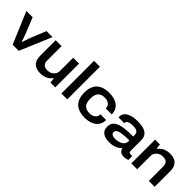

<svg xmlns="http://www.w3.org/2000/svg" viewBox="215 -1861 3010 3010"><g transform="rotate(45 1720.5 -356.0)"><path d="M228 0 5 -527H144L244 -280Q251 -264 260 -238Q269 -212 279 -184Q289 -156 296 -134H302Q309 -155 318 -182.5Q327 -210 336 -236.5Q345 -263 352 -280L452 -527H586L363 0Z M852 12Q759 12 707 -35Q655 -82 655 -186V-527H785V-209Q785 -178 793 -157Q801 -136 816 -123.5Q831 -111 852.5 -105.5Q874 -100 900 -100Q938 -100 970.5 -117Q1003 -134 1023 -164Q1043 -194 1043 -234V-527H1173V0H1067L1057 -80H1049Q1026 -49 995 -28.5Q964 -8 927.5 2Q891 12 852 12Z M1309 0V-724H1439V0Z M1836 12Q1744 12 1680.5 -18Q1617 -48 1584.5 -109.5Q1552 -171 1552 -264Q1552 -357 1584.5 -418Q1617 -479 1680.5 -509Q1744 -539 1836 -539Q1894 -539 1942 -525.5Q1990 -512 2025.5 -485Q2061 -458 2080 -418.5Q2099 -379 2099 -326H1967Q1967 -362 1950.5 -386.5Q1934 -411 1904 -423.5Q1874 -436 1835 -436Q1786 -436 1753 -417.5Q1720 -399 1703 -362.5Q1686 -326 1686 -272V-255Q1686 -202 1703 -165Q1720 -128 1754.5 -109.5Q1789 -91 1840 -91Q1878 -91 1908 -104Q1938 -117 1955.5 -142Q1973 -167 1973 -202H2099Q2099 -150 2079.5 -110Q2060 -70 2025 -43Q1990 -16 1942 -2Q1894 12 1836 12Z M2378 12Q2344 12 2309.5 5.5Q2275 -1 2246.5 -17.5Q2218 -34 2201 -63.5Q2184 -93 2184 -140Q2184 -199 2213.5 -234.5Q2243 -270 2296.5 -288.5Q2350 -307 2423 -313Q2496 -319 2582 -319V-352Q2582 -380 2570.5 -399Q2559 -418 2532.5 -427.5Q2506 -437 2459 -437Q2418 -437 2390.5 -429.5Q2363 -422 2349.5 -409.5Q2336 -397 2336 -381V-368H2208Q2207 -373 2207 -377.5Q2207 -382 2207 -388Q2207 -434 2237.5 -468Q2268 -502 2325.5 -520.5Q2383 -539 2464 -539Q2547 -539 2602 -520.5Q2657 -502 2684.5 -464Q2712 -426 2712 -366V-129Q2712 -110 2721.5 -101Q2731 -92 2747 -92H2788V-5Q2778 -1 2755.5 5Q2733 11 2703 11Q2668 11 2645.5 1.5Q2623 -8 2610.5 -25.5Q2598 -43 2593 -66H2586Q2564 -42 2532.5 -24.5Q2501 -7 2462.5 2.5Q2424 12 2378 12ZM2414 -92Q2445 -92 2475 -100Q2505 -108 2529 -122.5Q2553 -137 2567.5 -159Q2582 -181 2582 -208V-233Q2499 -233 2439 -226Q2379 -219 2347 -200.5Q2315 -182 2315 -148Q2315 -128 2328 -115.5Q2341 -103 2363.5 -97.5Q2386 -92 2414 -92Z M2859 0V-527H2966L2976 -447H2984Q3007 -478 3038 -498.5Q3069 -519 3105.5 -529Q3142 -539 3180 -539Q3242 -539 3286 -518.5Q3330 -498 3353.5 -454.5Q3377 -411 3377 -341V0H3247V-318Q3247 -349 3239 -370Q3231 -391 3216 -403.5Q3201 -416 3179.5 -421.5Q3158 -427 3132 -427Q3094 -427 3061.5 -410Q3029 -393 3009 -363Q2989 -333 2989 -293V0Z"/></g></svg>

Font: Archivo SemiBold SemiExpanded
Style: Regular
Weight: 600
Width: 6
Version: Version 2.001